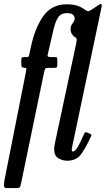

<svg xmlns="http://www.w3.org/2000/svg" viewBox="-53 -812 540 982"><path d="M462 -755 323.5 -96Q322 -89 318 -70.8Q314 -52.5 314 -48.5Q314 -37 319.5 -37Q331.5 -37 345.8 -62.2Q360 -87.5 377 -127Q380 -133 383 -135Q386 -137 393 -134L406 -128.5Q412.5 -126 413.8 -123.5Q415 -121 412.5 -114.5Q387 -58.5 362.5 -24.2Q338 10 291 10Q267 10 245.5 -2.5Q224 -15 224 -49.5Q224 -57 226.2 -69.5Q228.5 -82 230.5 -92L334 -577Q338 -594.5 339.2 -606Q340.5 -617.5 331 -622Q322 -626.5 315 -637.8Q308 -649 308 -661Q308 -676 313.2 -684.8Q318.5 -693.5 323.8 -700.8Q329 -708 329 -718Q329 -727 321 -736Q313 -745 289 -745Q259 -745 244.2 -722.8Q229.5 -700.5 219.8 -657Q210 -613.5 195 -550Q192 -536 190.2 -528Q188.5 -520 210 -520H222Q234 -520 237 -519Q240 -518 240 -505V-482Q240 -470 237.2 -467.5Q234.5 -465 220 -465H199Q180.5 -465 177.8 -460Q175 -455 172 -440L56 120Q52.5 137 50.2 143.5Q48 150 26 150H-19Q-33.5 150 -32.8 135.2Q-32 120.5 -30 109L79 -441Q81.5 -454 81.8 -459.5Q82 -465 74 -465H73Q56 -465 56 -479V-502.5Q56 -515 59.2 -517.5Q62.5 -520 72 -520H82.5Q91.5 -520 93.8 -523.8Q96 -527.5 99 -544L105 -572Q126 -670.5 169 -730.2Q212 -790 287 -790Q317 -790 338.8 -784Q360.5 -778 383 -761Q392 -754.5 398 -754.8Q404 -755 413 -761L451 -786Q463.5 -794.5 466 -790.5Q468.5 -786.5 466.5 -776.2Q464.5 -766 462 -755Z"/></svg>

Font: Besley* Condensed
Style: Italic
Weight: 400
Width: 3
Italic angle: -13°
Designer: Owen Earl
Foundry: indestructible type*
Version: Version 3.000; ttfautohint (v1.8.3)